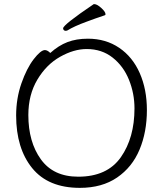

<svg xmlns="http://www.w3.org/2000/svg" viewBox="-20 -895 785 928"><path d="M442 -806Q431 -802 399.5 -790.5Q368 -779 345 -768.5Q322 -758 306 -748Q301 -746 297 -746Q292 -746 288.5 -749.5Q285 -753 285 -758Q285 -775 433 -875Q433 -875 436 -875Q449 -875 469.5 -856.5Q490 -838 490 -826Q490 -822 486 -821ZM197 -653Q209 -653 223 -639Q263 -675 306 -691.5Q349 -708 405 -708Q491 -708 556 -664Q621 -620 655.5 -541.5Q690 -463 690 -363Q690 -257 654.5 -172Q619 -87 546 -37Q473 13 366 13Q213 13 135.5 -82.5Q58 -178 58 -337Q58 -419 83.5 -492Q109 -565 143 -609Q177 -653 197 -653ZM358 -41Q498 -41 564 -135Q630 -229 630 -371Q630 -443 603.5 -509Q577 -575 524.5 -616.5Q472 -658 399 -658Q337 -658 270.5 -620.5Q204 -583 160.5 -510Q117 -437 117 -339Q117 -209 177.5 -125Q238 -41 358 -41Z"/></svg>

Font: JyunsaiKaai Light
Style: Regular
Weight: 300
Designer: Fontworks Inc.
Version: Version 0.030;April 7, 2024;FontCreator 14.0.0.2901 64-bit